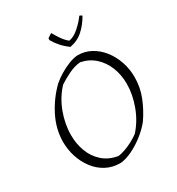

<svg xmlns="http://www.w3.org/2000/svg" viewBox="-198 -965 1016 1100"><g transform="rotate(-30 310.0 -415.5)"><path d="M277 9Q223 9 181 -14Q139 -37 110 -76Q81 -115 66 -162.5Q51 -210 51 -259Q51 -344 91.5 -424Q132 -504 195 -565Q218 -585 248.5 -603.5Q279 -622 311 -634.5Q343 -647 370 -649Q419 -649 459.5 -626.5Q500 -604 529.5 -566Q559 -528 575.5 -479.5Q592 -431 592 -378Q592 -310 567.5 -248.5Q543 -187 505 -132Q477 -97 437.5 -66Q398 -35 355.5 -14.5Q313 6 277 9ZM285 -32Q307 -34 334.5 -44Q362 -54 387.5 -68Q413 -82 430 -95Q479 -149 506.5 -222.5Q534 -296 534 -367Q534 -426 514 -476.5Q494 -527 456 -561.5Q418 -596 364 -607Q326 -604 286 -584.5Q246 -565 216 -545Q165 -491 137.5 -417.5Q110 -344 110 -271Q110 -213 129 -162.5Q148 -112 187 -77Q226 -42 285 -32ZM360 -711Q331 -732 310 -756Q289 -780 275 -805L276 -817L304 -835Q316 -813 333 -788Q350 -763 372 -745Q404 -750 437 -779Q470 -808 493 -840Q496 -840 502.5 -836.5Q509 -833 509 -831Q483 -785 447 -752.5Q411 -720 360 -711Z"/></g></svg>

Font: Labrada Lght
Style: Italic
Weight: 300
Italic angle: -7°
Designer: Mercedes Jáuregui
Foundry: Omnibus-Type Team
Version: Version 1.000; ttfautohint (v1.8.4.7-5d5b)